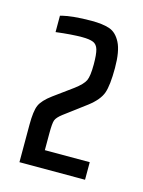

<svg xmlns="http://www.w3.org/2000/svg" viewBox="-71 -849 353 475"><g transform="rotate(15 106.0 -612.0)"><path d="M60 -598 108 -633Q128 -648 133.5 -659.5Q139 -671 139 -701Q139 -727 135.5 -739Q132 -751 122.5 -755Q113 -759 94 -759Q67 -759 27 -754V-796Q57 -804 106 -804Q135 -804 152.5 -798Q170 -792 181 -770.5Q192 -749 192 -706Q192 -662 185 -642Q178 -622 152 -602L96 -560Q83 -550 80 -542Q77 -534 77 -508V-465H192V-420H24V-516Q24 -551 30.5 -566Q37 -581 60 -598Z"/></g></svg>

Font: Saira Ultra Condensed Medium
Style: Regular
Weight: 500
Width: 1
Designer: Hector Gatti with collaboration of the Omnibus-Type team
Foundry: Omnibus-Type
Version: Version 1.001; ttfautohint (v1.8)